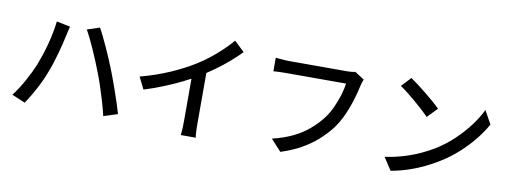

<svg xmlns="http://www.w3.org/2000/svg" viewBox="-65 -1159 4130 1560"><g transform="rotate(10 2000.0 -379.0)"><path d="M219 -322Q235 -363 250.5 -409.5Q266 -456 279 -505Q292 -554 301.5 -603Q311 -652 316 -697L429 -674Q426 -662 422 -646.5Q418 -631 414.5 -615.5Q411 -600 409 -589Q404 -565 395 -527.5Q386 -490 374 -447.5Q362 -405 348.5 -362Q335 -319 320 -282Q303 -235 278.5 -185Q254 -135 227 -88Q200 -41 173 -2L64 -48Q111 -110 152 -184.5Q193 -259 219 -322ZM712 -353Q697 -392 679 -436Q661 -480 641 -524.5Q621 -569 602 -608Q583 -647 567 -675L670 -709Q686 -681 705 -642Q724 -603 744 -559Q764 -515 783 -470.5Q802 -426 817 -388Q831 -352 847.5 -307Q864 -262 880.5 -214.5Q897 -167 911.5 -122.5Q926 -78 936 -42L821 -5Q808 -60 790.5 -120Q773 -180 753 -240Q733 -300 712 -353Z M1056 -373Q1188 -408 1298.5 -456.5Q1409 -505 1492 -557Q1545 -589 1595.5 -629Q1646 -669 1691 -712Q1736 -755 1770 -795L1854 -715Q1810 -670 1759 -626Q1708 -582 1651.5 -541.5Q1595 -501 1536 -465Q1481 -431 1411 -396.5Q1341 -362 1263 -330.5Q1185 -299 1105 -274ZM1474 -505 1585 -534V-81Q1585 -61 1585.5 -37.5Q1586 -14 1587.5 6Q1589 26 1592 37H1468Q1469 26 1471 6Q1473 -14 1473.5 -37.5Q1474 -61 1474 -81Z M2853 -665Q2848 -653 2843.5 -637.5Q2839 -622 2835 -607Q2827 -569 2814 -522Q2801 -475 2782.5 -425Q2764 -375 2740 -327.5Q2716 -280 2686 -240Q2640 -181 2582.5 -130Q2525 -79 2452 -38.5Q2379 2 2288 31L2202 -63Q2301 -87 2373 -122.5Q2445 -158 2498.5 -203.5Q2552 -249 2593 -301Q2628 -345 2653 -399Q2678 -453 2695 -507.5Q2712 -562 2718 -608Q2704 -608 2666.5 -608Q2629 -608 2579 -608Q2529 -608 2474.5 -608Q2420 -608 2369.5 -608Q2319 -608 2281 -608Q2243 -608 2227 -608Q2195 -608 2166.5 -607Q2138 -606 2119 -604V-716Q2133 -714 2152 -712.5Q2171 -711 2191 -709.5Q2211 -708 2227 -708Q2241 -708 2271.5 -708Q2302 -708 2342.5 -708Q2383 -708 2429 -708Q2475 -708 2520.5 -708Q2566 -708 2605.5 -708Q2645 -708 2673 -708Q2701 -708 2712 -708Q2725 -708 2742.5 -709.5Q2760 -711 2776 -715Z M3233 -745Q3260 -727 3295 -700.5Q3330 -674 3366.5 -644Q3403 -614 3436 -586Q3469 -558 3489 -536L3410 -455Q3391 -475 3360 -503.5Q3329 -532 3293.5 -562.5Q3258 -593 3223 -620.5Q3188 -648 3160 -667ZM3130 -76Q3214 -89 3285 -110.5Q3356 -132 3415.5 -159.5Q3475 -187 3523 -216Q3603 -265 3670.5 -329Q3738 -393 3789 -461Q3840 -529 3870 -593L3931 -484Q3895 -419 3842.5 -354Q3790 -289 3724 -229.5Q3658 -170 3580 -122Q3530 -91 3470.5 -62Q3411 -33 3342.5 -10Q3274 13 3197 27Z"/></g></svg>

Font: Noto Sans KR Medium
Style: Regular
Weight: 500
Designer: Ryoko NISHIZUKA  (kana, bopomofo & ideographs); Paul D. Hunt (Latin, Greek & Cyrillic); Sandoll Communications , Soo-you
Foundry: Adobe
Version: Version 2.004-H2;hotconv 1.0.118;makeotfexe 2.5.65603